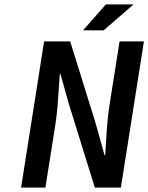

<svg xmlns="http://www.w3.org/2000/svg" viewBox="-20 -847 670 867"><path d="M355 -710 458 -827.1H583L448.2 -710ZM75.2 0 179.2 -660.2H296.9L413.1 -286.1L452.1 -146H455.1Q455.6 -156.2 459 -211.2Q462.4 -266.1 465.8 -301.5Q469.2 -336.9 474.1 -370.1L520 -660.2H629.9L525.9 0H408.2L292 -374L252.9 -513.2H250Q248 -491.2 245.4 -445.1Q242.7 -398.9 239.3 -361.3Q235.8 -323.7 231 -291L185.1 0Z"/></svg>

Font: Office Code Pro Medium Italic
Style: Regular
Weight: 500
Italic angle: -9°
Designer: Nathan Rutzky & Paul D. Hunt
Foundry: Adobe Systems Incorporated
Version: Version 1.004;PS 001.004;hotconv 1.0.70;makeotf.lib2.5.58329